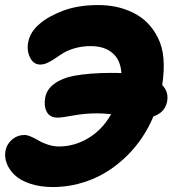

<svg xmlns="http://www.w3.org/2000/svg" viewBox="-26 -735 689 767"><path d="M185.1 12.2Q134.3 12.2 94.5 -1.2Q54.7 -14.6 32.5 -35.9Q10.3 -57.1 0.7 -82.8Q-8.8 -108.4 -3.9 -133.8Q1.5 -160.2 22.7 -178Q43.9 -195.8 71.8 -195.8Q83 -195.8 99.1 -188.7Q115.2 -181.6 129.6 -172.9Q144 -164.1 166 -157Q188 -149.9 210 -149.9Q271.5 -149.9 327.1 -183.3Q382.8 -216.8 418 -278.8Q388.2 -282.2 361.8 -282.2Q313.5 -282.2 267.1 -273.7Q220.7 -265.1 204.1 -265.1Q172.4 -265.1 160.4 -289.1Q148.4 -313 154.8 -346.2Q161.1 -378.9 191.9 -401.1Q222.7 -423.3 269 -432.1Q334 -443.8 417 -443.8Q445.8 -443.8 459 -442.9Q455.6 -495.6 423.3 -523.2Q391.1 -550.8 336.9 -550.8Q303.7 -550.8 275.9 -543.2Q248 -535.6 229.7 -524.7Q211.4 -513.7 196 -502.9Q180.7 -492.2 165 -484.6Q149.4 -477.1 134.8 -477.1Q107.9 -477.1 94 -505.1Q80.1 -533.2 86.9 -567.9Q95.2 -608.4 131.8 -639.2Q166 -669.4 225.8 -692.1Q285.6 -714.8 366.2 -714.8Q402.8 -714.8 437.3 -707.8Q471.7 -700.7 504.6 -684.8Q537.6 -668.9 562.5 -644Q587.4 -619.1 605.2 -583.5Q623 -547.9 627 -501.2Q630.9 -454.6 622.1 -395Q649.4 -367.7 641.1 -327.1Q631.8 -285.2 586.9 -270Q549.3 -180.7 484.6 -116Q419.9 -51.3 343.3 -19.5Q266.6 12.2 185.1 12.2Z"/></svg>

Font: Shantell Sans Normal
Style: Italic
Weight: 800
Italic angle: -11.31°
Designer: Stephen Nixon, Anya Danilova, Shantell Martin
Foundry: Arrow Type
Version: Version 1.006;[559af2be0]